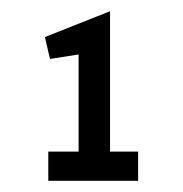

<svg xmlns="http://www.w3.org/2000/svg" viewBox="-20 -773 326 342"><path d="M176 -503H226V-451H66V-503H120V-676L69 -668L60 -707L176 -753Z"/></svg>

Font: Cherry Swash
Style: Regular
Weight: 400
Designer: Kasatkina Nataliya
Foundry: Nataliya Kasatkina
Version: Version 1.001